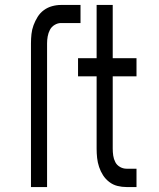

<svg xmlns="http://www.w3.org/2000/svg" viewBox="-20 -755 640 775"><path d="M105 0V-580Q105 -599 107 -617.5Q109 -636 115.5 -653.5Q122 -671 132 -687Q142 -703 157 -714Q172 -725 190 -730Q208 -735 226 -735H305V-662H226Q213 -662 200.5 -654.5Q188 -647 181.5 -634.5Q175 -622 172.5 -608Q170 -594 170 -580V0ZM491 0Q472 0 454 -4.5Q436 -9 421 -20.5Q406 -32 396 -47.5Q386 -63 380 -81Q374 -99 372 -117.5Q370 -136 370 -155V-447H295V-520H370V-735H435V-520H531V-447H435V-155Q435 -141 437 -127Q439 -113 445.5 -100.5Q452 -88 464.5 -81Q477 -74 491 -74H531V0Z"/></svg>

Font: Iosevka Fixed Extended
Style: Regular
Weight: 400
Width: 7
Monospace: yes
Designer: Belleve Invis
Foundry: Belleve Invis
Version: Version 24.1.1; ttfautohint (v1.8.4)